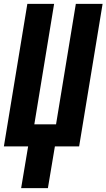

<svg xmlns="http://www.w3.org/2000/svg" viewBox="-20 -755 549 990"><path d="M89 215 125 0H0L121 -735H259L157 -114H269L371 -735H509L388 0H263L227 215Z"/></svg>

Font: Iosevka SS18 Heavy
Style: Italic
Weight: 900
Italic angle: -9°
Monospace: yes
Designer: Belleve Invis
Foundry: Belleve Invis
Version: Version 25.1.1; ttfautohint (v1.8.4)